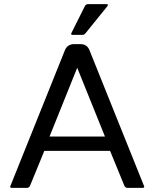

<svg xmlns="http://www.w3.org/2000/svg" viewBox="-20 -915 752 935"><path d="M30.8 -9.8C27.5 -3.3 30.3 0 39.1 0H110.8C117.7 0 122.7 -3.3 126 -9.8L195.8 -180.2H516.1L585.9 -9.8C589.5 -3.3 594.6 0 601.1 0H672.9C681.6 0 684.4 -3.3 681.2 -9.8L416 -669.9C408.2 -690.1 393.2 -700.2 371.1 -700.2H340.8C319 -699.9 304 -689.8 295.9 -669.9ZM221.2 -250 356 -585 491.2 -250ZM328.1 -754.9C324.9 -748.4 326.5 -745.1 333 -745.1H382.8C387.7 -745.1 392.7 -748.4 397.9 -754.9L502.9 -884.8C507.8 -891.6 506.2 -895 498 -895H408.2C401.4 -894.7 396.3 -891.3 393.1 -884.8Z"/></svg>

Font: Numans
Style: Regular
Weight: 400
Designer: Jovanny Lemonad
Foundry: Jovanny Lemonad
Version: Version 001.001